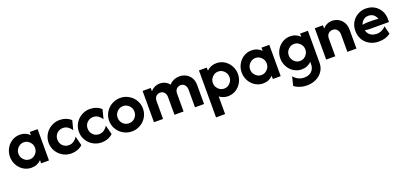

<svg xmlns="http://www.w3.org/2000/svg" viewBox="16 -1305 5044 2401"><g transform="rotate(-20 2538.0 -104.5)"><path d="M233.3 11.1Q190.3 11.1 152.4 -5.9Q114.6 -22.9 86.1 -53.1Q57.6 -83.3 41.3 -123.3Q25 -163.2 25 -208.3Q25 -253.5 41.3 -293.4Q57.6 -333.3 86.1 -363.5Q114.6 -393.8 152.4 -410.8Q190.3 -427.8 233.3 -427.8Q273.6 -427.8 306.9 -413.5Q340.3 -399.3 363.9 -374.3V-416.7H468.1V0H363.9V-42.4Q340.3 -17.4 306.9 -3.1Q273.6 11.1 233.3 11.1ZM247.9 -95.1Q278.5 -95.1 303.5 -110.4Q328.5 -125.7 343.4 -151.4Q358.3 -177.1 358.3 -208.3Q358.3 -239.6 343.4 -265.3Q328.5 -291 303.5 -306.2Q278.5 -321.5 247.9 -321.5Q217.4 -321.5 192.4 -306.2Q167.4 -291 152.4 -265.3Q137.5 -239.6 137.5 -208.3Q137.5 -177.1 152.4 -151.4Q167.4 -125.7 192.4 -110.4Q217.4 -95.1 247.9 -95.1Z M763.9 13.9Q717.4 13.9 676.4 -3.5Q635.4 -20.8 604.5 -51.4Q573.6 -81.9 556.2 -122.2Q538.9 -162.5 538.9 -208.3Q538.9 -254.2 556.2 -294.4Q573.6 -334.7 604.5 -365.3Q635.4 -395.8 676.4 -413.2Q717.4 -430.6 763.9 -430.6Q806.9 -430.6 845.5 -416.3Q884 -402.1 913.9 -374.3L882.6 -251.4Q865.3 -279.9 836.5 -301Q807.6 -322.2 768.8 -322.2Q736.1 -322.2 710.4 -306.9Q684.7 -291.7 670.1 -266Q655.6 -240.3 655.6 -208.3Q655.6 -177.1 670.1 -151Q684.7 -125 710.4 -109.7Q736.1 -94.4 768.8 -94.4Q807.6 -94.4 836.5 -115.6Q865.3 -136.8 882.6 -165.3L913.9 -42.4Q884 -14.6 845.5 -0.3Q806.9 13.9 763.9 13.9Z M1166.7 13.9Q1120.1 13.9 1079.2 -3.5Q1038.2 -20.8 1007.3 -51.4Q976.4 -81.9 959 -122.2Q941.7 -162.5 941.7 -208.3Q941.7 -254.2 959 -294.4Q976.4 -334.7 1007.3 -365.3Q1038.2 -395.8 1079.2 -413.2Q1120.1 -430.6 1166.7 -430.6Q1209.7 -430.6 1248.3 -416.3Q1286.8 -402.1 1316.7 -374.3L1285.4 -251.4Q1268.1 -279.9 1239.2 -301Q1210.4 -322.2 1171.5 -322.2Q1138.9 -322.2 1113.2 -306.9Q1087.5 -291.7 1072.9 -266Q1058.3 -240.3 1058.3 -208.3Q1058.3 -177.1 1072.9 -151Q1087.5 -125 1113.2 -109.7Q1138.9 -94.4 1171.5 -94.4Q1210.4 -94.4 1239.2 -115.6Q1268.1 -136.8 1285.4 -165.3L1316.7 -42.4Q1286.8 -14.6 1248.3 -0.3Q1209.7 13.9 1166.7 13.9Z M1569.4 13.9Q1522.9 13.9 1481.9 -3.5Q1441 -20.8 1410.1 -51.4Q1379.2 -81.9 1361.8 -122.2Q1344.4 -162.5 1344.4 -208.3Q1344.4 -254.2 1361.8 -294.4Q1379.2 -334.7 1410.1 -365.3Q1441 -395.8 1481.9 -413.2Q1522.9 -430.6 1569.4 -430.6Q1616 -430.6 1656.9 -413.2Q1697.9 -395.8 1728.8 -365.3Q1759.7 -334.7 1777.1 -294.4Q1794.4 -254.2 1794.4 -208.3Q1794.4 -162.5 1777.1 -122.2Q1759.7 -81.9 1728.8 -51.4Q1697.9 -20.8 1656.9 -3.5Q1616 13.9 1569.4 13.9ZM1569.4 -94.4Q1600.7 -94.4 1626 -109.7Q1651.4 -125 1666.3 -151Q1681.2 -177.1 1681.2 -208.3Q1681.2 -240.3 1666.3 -266Q1651.4 -291.7 1626 -306.9Q1600.7 -322.2 1569.4 -322.2Q1538.2 -322.2 1512.8 -306.9Q1487.5 -291.7 1472.6 -266Q1457.6 -240.3 1457.6 -208.3Q1457.6 -177.1 1472.6 -151Q1487.5 -125 1512.8 -109.7Q1538.2 -94.4 1569.4 -94.4Z M1865.3 0V-416.7H1973.6V-370.8Q1995.8 -400 2028.8 -415.3Q2061.8 -430.6 2097.9 -430.6Q2134.7 -430.6 2167.4 -415.3Q2200 -400 2222.2 -370.8Q2246.5 -400 2282.6 -415.3Q2318.8 -430.6 2361.1 -430.6Q2405.6 -430.6 2444.4 -410.1Q2483.3 -389.6 2507.6 -350.3Q2531.9 -311.1 2531.9 -254.9V0H2411.1V-237.5Q2411.1 -270.8 2391.7 -296.5Q2372.2 -322.2 2335.4 -322.2Q2316 -322.2 2298.3 -312.8Q2280.6 -303.5 2269.8 -285.1Q2259 -266.7 2259 -238.9V0H2138.2V-237.5Q2138.2 -259.7 2129.5 -279.2Q2120.8 -298.6 2103.8 -310.4Q2086.8 -322.2 2062.5 -322.2Q2043.1 -322.2 2025.3 -312.8Q2007.6 -303.5 1996.9 -285.1Q1986.1 -266.7 1986.1 -238.9V0Z M2615.3 208.3V-416.7H2719.4V-375.7Q2743.8 -400 2776.7 -413.9Q2809.7 -427.8 2849.3 -427.8Q2893.1 -427.8 2930.9 -410.8Q2968.8 -393.8 2997.2 -363.5Q3025.7 -333.3 3042 -293.4Q3058.3 -253.5 3058.3 -208.3Q3058.3 -163.2 3042 -123.3Q3025.7 -83.3 2997.2 -53.1Q2968.8 -22.9 2930.9 -5.9Q2893.1 11.1 2849.3 11.1Q2816 11.1 2787.5 1Q2759 -9 2736.1 -26.4V208.3ZM2835.4 -95.1Q2866 -95.1 2891 -110.4Q2916 -125.7 2930.9 -151.4Q2945.8 -177.1 2945.8 -208.3Q2945.8 -239.6 2930.9 -265.3Q2916 -291 2891 -306.2Q2866 -321.5 2835.4 -321.5Q2804.9 -321.5 2779.9 -306.2Q2754.9 -291 2739.9 -265.3Q2725 -239.6 2725 -208.3Q2725 -177.1 2739.9 -151.4Q2754.9 -125.7 2779.9 -110.4Q2804.9 -95.1 2835.4 -95.1Z M3316.7 11.1Q3273.6 11.1 3235.8 -5.9Q3197.9 -22.9 3169.4 -53.1Q3141 -83.3 3124.7 -123.3Q3108.3 -163.2 3108.3 -208.3Q3108.3 -253.5 3124.7 -293.4Q3141 -333.3 3169.4 -363.5Q3197.9 -393.8 3235.8 -410.8Q3273.6 -427.8 3316.7 -427.8Q3356.9 -427.8 3390.3 -413.5Q3423.6 -399.3 3447.2 -374.3V-416.7H3551.4V0H3447.2V-42.4Q3423.6 -17.4 3390.3 -3.1Q3356.9 11.1 3316.7 11.1ZM3331.2 -95.1Q3361.8 -95.1 3386.8 -110.4Q3411.8 -125.7 3426.7 -151.4Q3441.7 -177.1 3441.7 -208.3Q3441.7 -239.6 3426.7 -265.3Q3411.8 -291 3386.8 -306.2Q3361.8 -321.5 3331.2 -321.5Q3300.7 -321.5 3275.7 -306.2Q3250.7 -291 3235.8 -265.3Q3220.8 -239.6 3220.8 -208.3Q3220.8 -177.1 3235.8 -151.4Q3250.7 -125.7 3275.7 -110.4Q3300.7 -95.1 3331.2 -95.1Z M3825 222.2Q3792.4 222.2 3761.8 216Q3731.2 209.7 3704.5 197.6Q3677.8 185.4 3656.2 169.4L3685.4 50Q3707.6 79.9 3743.8 99Q3779.9 118.1 3825 118.1Q3868.1 118.1 3897.9 101.4Q3927.8 84.7 3943.8 55.6Q3959.7 26.4 3959.7 -11.8V-41Q3936.1 -16.7 3903.1 -2.8Q3870.1 11.1 3830.6 11.1Q3787.5 11.1 3749.7 -5.9Q3711.8 -22.9 3683.3 -53.1Q3654.9 -83.3 3638.5 -123.3Q3622.2 -163.2 3622.2 -208.3Q3622.2 -253.5 3638.5 -293.4Q3654.9 -333.3 3683.3 -363.5Q3711.8 -393.8 3749.7 -410.8Q3787.5 -427.8 3830.6 -427.8Q3870.8 -427.8 3904.2 -413.5Q3937.5 -399.3 3961.1 -374.3V-416.7H4065.3V5.6Q4065.3 73.6 4031.9 122.2Q3998.6 170.8 3943.8 196.5Q3888.9 222.2 3825 222.2ZM3845.1 -95.1Q3875.7 -95.1 3900.7 -110.4Q3925.7 -125.7 3940.6 -151.4Q3955.6 -177.1 3955.6 -208.3Q3955.6 -239.6 3940.6 -265.3Q3925.7 -291 3900.7 -306.2Q3875.7 -321.5 3845.1 -321.5Q3814.6 -321.5 3789.6 -306.2Q3764.6 -291 3749.7 -265.3Q3734.7 -239.6 3734.7 -208.3Q3734.7 -177.1 3749.7 -151.4Q3764.6 -125.7 3789.6 -110.4Q3814.6 -95.1 3845.1 -95.1Z M4156.9 0V-416.7H4265.3V-370.8Q4287.5 -400 4320.1 -415.3Q4352.8 -430.6 4390.3 -430.6Q4434.7 -430.6 4473.3 -409.4Q4511.8 -388.2 4535.8 -347.6Q4559.7 -306.9 4559.7 -249.3V0H4438.9V-233.3Q4438.9 -268.1 4418.1 -295.1Q4397.2 -322.2 4358.3 -322.2Q4337.5 -322.2 4319.1 -312.8Q4300.7 -303.5 4289.2 -284.4Q4277.8 -265.3 4277.8 -234.7V0Z M4859 13.9Q4806.2 13.9 4762.8 -2.8Q4719.4 -19.4 4687.8 -49.7Q4656.2 -79.9 4639.2 -121.5Q4622.2 -163.2 4622.2 -212.5Q4622.2 -259.7 4638.9 -299.7Q4655.6 -339.6 4685.4 -368.8Q4715.3 -397.9 4754.9 -414.2Q4794.4 -430.6 4840.3 -430.6Q4902.1 -430.6 4950.7 -402.4Q4999.3 -374.3 5027.4 -325.7Q5055.6 -277.1 5055.6 -215.3V-172.9H4801.4Q4784 -172.9 4768.1 -175Q4752.1 -177.1 4736.1 -179.9Q4741.7 -152.1 4758.3 -130.9Q4775 -109.7 4801.4 -97.9Q4827.8 -86.1 4861.8 -86.1Q4901.4 -86.1 4933 -102.1Q4964.6 -118.1 4984.7 -141.7L5011.1 -33.3Q4979.9 -9.7 4940.6 2.1Q4901.4 13.9 4859 13.9ZM4733.3 -252.8Q4750 -256.2 4767 -258.3Q4784 -260.4 4801.4 -260.4H4875Q4894.4 -260.4 4911.8 -259Q4929.2 -257.6 4944.4 -254.2Q4937.5 -279.2 4922.9 -297.2Q4908.3 -315.3 4887.2 -325Q4866 -334.7 4838.9 -334.7Q4813.2 -334.7 4792 -324.7Q4770.8 -314.6 4755.9 -296.5Q4741 -278.5 4733.3 -252.8Z"/></g></svg>

Font: Afacad Flux
Style: Bold
Weight: 700
Designer: Kristian Moeller
Foundry: Dicotype
Version: Version 1.100